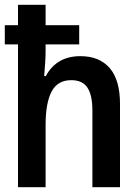

<svg xmlns="http://www.w3.org/2000/svg" viewBox="-20 -780 570 800"><path d="M55 0V-595H0V-675H55V-760H170V-675H310V-595H170V-568Q170 -542 168 -515.5Q166 -489 164 -463H171Q192 -503 228 -524.5Q264 -546 315 -546Q394 -546 437 -496.5Q480 -447 480 -347V0H365V-320Q365 -383 344.5 -414.5Q324 -446 277 -446Q220 -446 195 -398.5Q170 -351 170 -260V0Z"/></svg>

Font: Noto Sans Mono Condensed SemiBold
Style: Regular
Weight: 600
Width: 3
Designer: Monotype Design Team
Foundry: Monotype Imaging Inc.
Version: Version 2.014